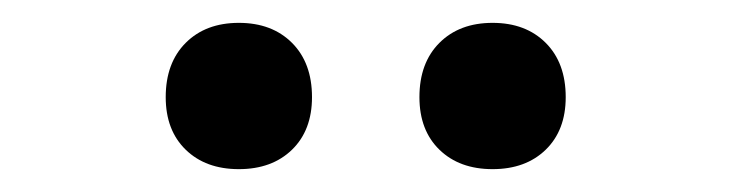

<svg xmlns="http://www.w3.org/2000/svg" viewBox="-20 -797 640 168"><path d="M411 -649Q382 -649 364.5 -666Q347 -683 347 -712Q347 -742 364.5 -759.5Q382 -777 411 -777Q440 -777 457.5 -759.5Q475 -742 475 -712Q475 -683 457.5 -666Q440 -649 411 -649ZM189 -649Q160 -649 142.5 -666Q125 -683 125 -712Q125 -742 142.5 -759.5Q160 -777 189 -777Q218 -777 235.5 -759.5Q253 -742 253 -712Q253 -683 235.5 -666Q218 -649 189 -649Z"/></svg>

Font: JetBrains Mono
Style: Regular
Weight: 400
Monospace: yes
Designer: Philipp Nurullin, Konstantin Bulenkov
Foundry: JetBrains
Version: Version 2.305